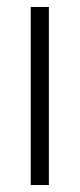

<svg xmlns="http://www.w3.org/2000/svg" viewBox="-20 -530 228 550"><path d="M68 0V-510H120V0Z"/></svg>

Font: Saira Condensed Light
Style: Regular
Weight: 300
Width: 3
Designer: Hector Gatti with collaboration of the Omnibus-Type team
Foundry: Omnibus-Type
Version: Version 1.101